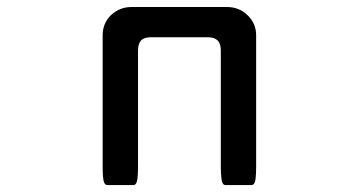

<svg xmlns="http://www.w3.org/2000/svg" viewBox="-20 -510 1040 557"><path d="M367.2 26.9H291Q287.6 26.9 285.6 24.7Q283.7 22.5 282.2 20Q277.8 9.8 277.8 -27.3V-407.2Q277.8 -442.9 302.2 -466.3Q327.1 -489.7 362.3 -489.7H637.7Q674.8 -489.7 699.2 -464.8Q723.1 -441.4 723.1 -407.2V-27.3Q723.1 -3.4 721.4 8.5Q719.7 20.5 715.8 24.4Q713.4 26.9 710 26.9H633.8Q630.4 26.9 627.9 24.4Q620.6 17.1 620.6 -27.3V-365.2Q620.1 -383.8 611.3 -392.6Q602.5 -401.4 585 -401.9H415Q398.4 -401.4 389.6 -393.1Q380.9 -383.8 380.4 -365.2V-27.3Q380.4 -3.4 378.7 8.5Q377 20.5 373 24.4Q370.6 26.9 367.2 26.9Z"/></svg>

Font: YuPearl-Medium
Style: Medium
Weight: 500
Designer: Max Yao
Foundry: Max-Everyday
Version: Version 1.011; ttfautohint (v1.8.3)